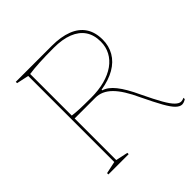

<svg xmlns="http://www.w3.org/2000/svg" viewBox="-187 -866 1038 1038"><g transform="rotate(-45 332.5 -346.5)"><path d="M630 15Q613 15 595 -2.5Q577 -20 554 -61Q531 -102 498 -171Q457 -261 415.5 -302Q374 -343 324 -343H165V-25L235 -10V0H80V-10L150 -25V-683L80 -698V-708H355Q425 -708 474 -689Q523 -670 548.5 -632Q574 -594 574 -537Q574 -489 551.5 -450Q529 -411 485 -385.5Q441 -360 378 -350V-345Q395 -340 411 -328Q427 -316 443 -296Q459 -276 475.5 -247.5Q492 -219 510 -180Q542 -113 564.5 -73.5Q587 -34 604.5 -17Q622 0 637 0Q648 0 660 -6V4Q656 7 650.5 9.5Q645 12 640 13.5Q635 15 630 15ZM307 -359Q365 -359 411.5 -371.5Q458 -384 491 -407.5Q524 -431 541.5 -464Q559 -497 559 -537Q559 -588 535.5 -622.5Q512 -657 466.5 -675Q421 -693 355 -693Q293 -693 246 -690.5Q199 -688 165 -683V-365Q186 -362 217 -360.5Q248 -359 307 -359Z"/></g></svg>

Font: Kalnia Thin Thin
Style: Regular
Weight: 250
Version: Version 1.105